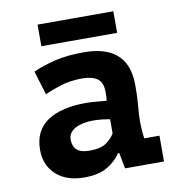

<svg xmlns="http://www.w3.org/2000/svg" viewBox="-76 -728 753 806"><g transform="rotate(-10 300.0 -325.0)"><path d="M90 -466Q130 -484 182.5 -497Q235 -510 307 -510Q359 -510 395.5 -497.5Q432 -485 454.5 -462Q477 -439 487 -407Q497 -375 497 -335Q497 -284 493.5 -248Q490 -212 490 -184Q490 -163 492 -137Q494 -123 495 -110H560V0H394L381 -68H376Q356 -37 319 -14.5Q282 8 219 8Q144 8 100 -32Q56 -72 56 -138Q56 -180 71.5 -210.5Q87 -241 116.5 -260.5Q146 -280 187.5 -289.5Q229 -299 280 -299Q298 -299 318 -297Q338 -295 367 -293Q369 -303 369 -313V-332Q369 -370 347 -386.5Q325 -403 282 -403Q231 -403 190 -390Q149 -377 121 -364ZM261 -99Q309 -99 333 -116.5Q357 -134 368 -154V-214Q358 -216 338 -218.5Q318 -221 295 -221Q276 -221 257 -217.5Q238 -214 223 -206.5Q208 -199 199 -187Q190 -175 190 -158Q190 -130 206.5 -114.5Q223 -99 261 -99ZM137 -658H460V-566H137Z"/></g></svg>

Font: PT Mono
Style: Bold
Weight: 700
Monospace: yes
Designer: A.Korolkova, I.Chaeva
Foundry: ParaType Ltd
Version: Version 1.000 OFL